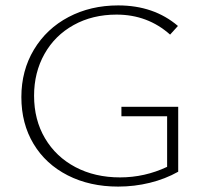

<svg xmlns="http://www.w3.org/2000/svg" viewBox="-20 -684 760 710"><path d="M639 -289V-49Q591 -22 534 -8Q477 6 417 6Q312 6 230.5 -35.5Q149 -77 104 -152Q59 -227 59 -325Q59 -423 105.5 -500.5Q152 -578 233.5 -621Q315 -664 417 -664Q549 -664 638 -588L609 -556Q526 -630 411 -630Q322 -630 252.5 -591.5Q183 -553 144.5 -484.5Q106 -416 106 -330Q106 -241 146.5 -172.5Q187 -104 259 -66Q331 -28 424 -28Q515 -28 598 -67V-254H429V-289Z"/></svg>

Font: Ysabeau SC Light
Style: Regular
Weight: 300
Designer: Christian Thalmann (Catharsis Fonts)
Version: Version 0.003